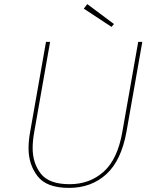

<svg xmlns="http://www.w3.org/2000/svg" viewBox="-20 -908 713 935"><path d="M224 -704 147 -267Q139 -223 139 -187Q139 -113 179 -62Q219 -11 319 -11Q417 -11 485 -72Q553 -133 576 -267L653 -704H673L596 -267Q571 -127 498 -60Q425 7 316 7Q207 7 163 -50Q119 -107 119 -186Q119 -223 127 -267L204 -704ZM388 -866 405 -888 535 -791 523 -777Z"/></svg>

Font: Fz Poppins Thin
Style: Italic
Weight: 100
Italic angle: -10°
Designer: Ninad Kale (Devanagari), Jonny Pinhorn (Latin)
Foundry: Indian Type Foundry
Version: Vit hóa bi Vntype.Com & FontZin.Com